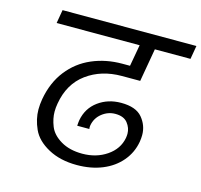

<svg xmlns="http://www.w3.org/2000/svg" viewBox="-106 -855 1009 963"><g transform="rotate(15 399.0 -374.0)"><path d="M476 -498Q370 -498 294 -442.5Q218 -387 200 -281Q196 -259 196 -238Q196 -202 211.5 -163Q227 -124 272.5 -97Q318 -70 384 -70Q457 -70 511 -107Q565 -144 576 -203Q578 -215 578 -225Q578 -255 558 -280.5Q538 -306 494 -306Q456 -306 425 -281.5Q394 -257 387 -218Q386 -213 386 -208Q386 -203 387 -199H324Q325 -217 327 -229Q339 -293 389.5 -330Q440 -367 508 -367Q585 -367 618 -327.5Q651 -288 651 -238Q651 -222 648 -203Q638 -145 600.5 -100.5Q563 -56 504.5 -32Q446 -8 372 -8Q286 -8 223.5 -42Q161 -76 138 -127Q115 -178 115 -228Q115 -254 120 -283Q136 -372 184.5 -434Q233 -496 305 -527Q377 -558 462 -558H502L522 -670H91L103 -740H798L786 -670H601L571 -498Z"/></g></svg>

Font: Fz Poppins
Style: Italic
Weight: 400
Italic angle: -10°
Designer: Ninad Kale (Devanagari), Jonny Pinhorn (Latin)
Foundry: Indian Type Foundry
Version: Vit hóa bi Vntype.Com & FontZin.Com